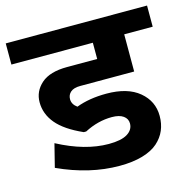

<svg xmlns="http://www.w3.org/2000/svg" viewBox="-111 -724 821 826"><g transform="rotate(-15 299.5 -311.0)"><path d="M323.2 6.3Q189.9 6.3 50.8 -57.6L76.7 -160.6Q197.3 -96.7 302.2 -96.7Q357.9 -96.7 385.3 -113.5Q412.6 -130.4 412.6 -158.7Q412.6 -179.7 394.8 -192.4Q377 -205.1 343.8 -205.1Q281.7 -205.1 221.7 -173.8H210.9Q131.8 -209 96.2 -251.7Q60.5 -294.4 60.5 -346.7Q60.5 -395.5 98.6 -429.2Q136.7 -462.9 213.9 -462.9H348.1V-535.2H-14.6V-629.4H614.7V-535.2H487.8V-369.6H247.6Q218.8 -369.6 204.6 -357.4Q190.4 -345.2 190.4 -325.7Q190.4 -302.7 212.9 -286.6Q271 -308.6 347.2 -308.6Q441.4 -308.6 492.9 -265.6Q544.4 -222.7 544.4 -156.7Q544.4 -122.1 532.2 -93.3Q520 -64.5 494.4 -41.7Q468.8 -19 425.3 -6.3Q381.8 6.3 323.2 6.3Z"/></g></svg>

Font: Khula Bold
Style: Regular
Weight: 700
Designer: Erin McLaughlin, Steve Matteson
Version: Version 1.000;PS 1.0;hotconv 1.0.72;makeotf.lib2.5.5900